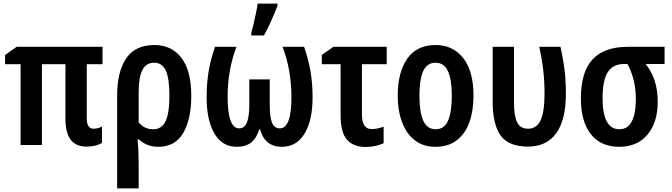

<svg xmlns="http://www.w3.org/2000/svg" viewBox="-20 -802 3717 1062"><path d="M496 -90Q521 -90 544 -102V-12Q512 9 458 9Q342 9 342 -144V-447H212V0H94V-447H8V-498L72 -543H547V-447H460V-147Q460 -117 470 -103.5Q480 -90 496 -90Z M1038 -272Q1038 -143 993.5 -66.5Q949 10 855 10Q822 10 795 -1Q768 -12 748 -31H741Q744 1 745.5 36Q747 71 747 102V240H628V-275Q628 -405 678 -479Q728 -553 834 -553Q929 -553 983.5 -482Q1038 -411 1038 -272ZM832 -455Q789 -455 768 -415.5Q747 -376 747 -291V-125Q778 -87 828 -87Q874 -87 895.5 -131Q917 -175 917 -272Q917 -369 897 -412Q877 -455 832 -455Z M1662 -543Q1687 -471 1698 -405Q1709 -339 1709 -263Q1709 -136 1664.5 -63Q1620 10 1539 10Q1445 10 1418 -87H1414Q1400 -39 1370 -14.5Q1340 10 1290 10Q1209 10 1166 -63.5Q1123 -137 1123 -263Q1123 -340 1133.5 -404.5Q1144 -469 1169 -543H1288Q1239 -415 1239 -267Q1239 -92 1303 -92Q1333 -92 1346 -125Q1359 -158 1359 -226V-363H1472V-226Q1472 -155 1484.5 -123.5Q1497 -92 1528 -92Q1592 -92 1592 -265Q1592 -338 1580 -407.5Q1568 -477 1543 -543ZM1370 -606V-620Q1375 -637 1382.5 -669Q1390 -701 1396.5 -732.5Q1403 -764 1405 -782H1515V-770Q1501 -734 1481.5 -689.5Q1462 -645 1440 -606Z M2119 -543V-447H1982V-168Q1982 -88 2036 -88Q2052 -88 2068.5 -91.5Q2085 -95 2102 -101V-10Q2084 -1 2057.5 5Q2031 11 2003 11Q1935 11 1899.5 -29Q1864 -69 1864 -163V-447H1760V-498L1824 -543Z M2599 -273Q2599 -190 2576.5 -126.5Q2554 -63 2507 -26.5Q2460 10 2388 10Q2321 10 2274.5 -26Q2228 -62 2204 -126Q2180 -190 2180 -273Q2180 -402 2232.5 -477.5Q2285 -553 2390 -553Q2485 -553 2542 -481Q2599 -409 2599 -273ZM2300 -272Q2300 -181 2321.5 -134Q2343 -87 2390 -87Q2437 -87 2458 -134Q2479 -181 2479 -273Q2479 -363 2457.5 -409Q2436 -455 2389 -455Q2342 -455 2321 -409Q2300 -363 2300 -272Z M2899 9Q2791 8 2748 -54Q2705 -116 2705 -241V-543H2823V-232Q2823 -163 2840 -126.5Q2857 -90 2901 -90Q2948 -90 2970 -136.5Q2992 -183 2992 -285Q2992 -351 2985 -412.5Q2978 -474 2963 -543H3080Q3091 -493 3097.5 -452.5Q3104 -412 3107 -372.5Q3110 -333 3110 -284Q3110 -137 3056 -64Q3002 9 2899 9Z M3618 -239Q3618 -125 3561.5 -57.5Q3505 10 3405 10Q3304 10 3248.5 -59.5Q3193 -129 3193 -258Q3193 -405 3258 -474Q3323 -543 3452 -543H3656V-448H3551Q3583 -409 3600.5 -357Q3618 -305 3618 -239ZM3313 -259Q3313 -87 3406 -87Q3452 -87 3474.5 -130.5Q3497 -174 3497 -254Q3497 -309 3485.5 -356.5Q3474 -404 3451 -448H3432Q3371 -448 3342 -403.5Q3313 -359 3313 -259Z"/></svg>

Font: Avrile Sans Condensed SemiBold
Style: Regular
Weight: 600
Width: 3
Designer: Monotype Design Team
Foundry: Monotype Imaging Inc.
Version: Version 2.001;September 10, 2019;FontCreator 11.5.0.2425 64-